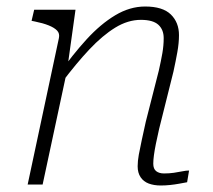

<svg xmlns="http://www.w3.org/2000/svg" viewBox="-20 -567 654 590"><path d="M65 0H111L189 -364V-372L212 -537H85L77 -503L87 -501Q112 -496 129.5 -489Q147 -482 155.5 -473Q164 -464 161 -450ZM469 -171 513 -347Q520 -379 525 -407Q530 -435 530 -459Q530 -498 505 -522.5Q480 -547 426 -547Q379 -547 334 -520Q289 -493 246 -446Q203 -399 160 -338L169 -312Q214 -372 254.5 -415Q295 -458 334 -482Q373 -506 413 -506Q450 -506 466.5 -491Q483 -476 483 -450Q483 -427 479 -404Q475 -381 468 -350L428 -193Q421 -161 415.5 -136Q410 -111 406.5 -91.5Q403 -72 403 -56Q403 -36 412 -22.5Q421 -9 437 -3Q453 3 474 3Q488 3 502.5 1.5Q517 0 530.5 -2.5Q544 -5 555 -7L561 -43Q552 -43 540 -40.5Q528 -38 514 -36Q500 -34 484 -34Q469 -34 460 -41Q451 -48 451 -64Q451 -75 453 -90Q455 -105 459 -125Q463 -145 469 -171Z"/></svg>

Font: Roboto Serif 20pt Thin
Style: Italic
Weight: 250
Italic angle: -10°
Version: Version 1.007